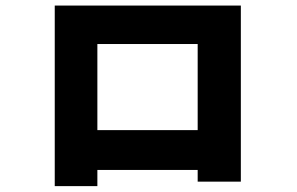

<svg xmlns="http://www.w3.org/2000/svg" viewBox="-20 -709 1040 673"><path d="M171.9 -56.6V-689.5H824.2V-72.3H672.9V-113.3H321.3V-56.6ZM321.3 -252.9H672.9V-554.7H321.3Z"/></svg>

Font: Gothic A1 Black
Style: Regular
Weight: 900
Version: Version 2.50